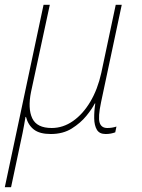

<svg xmlns="http://www.w3.org/2000/svg" viewBox="-46 -547 589 798"><path d="M-26 231 135 -527H161L83 -165Q69 -96 88 -55.5Q107 -15 169 -15Q216 -15 257.5 -44Q299 -73 329.5 -124.5Q360 -176 375 -244L435 -527H460L374 -122Q361 -60 368 -37.5Q375 -15 400 -15Q420 -15 438 -21L433 3Q425 6 415 8Q405 10 393 10Q367 10 356.5 -8Q346 -26 345.5 -55Q345 -84 350 -117H348Q337 -95 313 -65.5Q289 -36 252.5 -13Q216 10 165 10Q119 10 95 -8.5Q71 -27 62 -61H60Q57 -43 54 -26.5Q51 -10 48 5L0 231Z"/></svg>

Font: Noto Sans SemiCondensed Thin
Style: Italic
Weight: 100
Width: 4
Italic angle: -12°
Designer: Monotype Design Team
Foundry: Monotype Imaging Inc.
Version: Version 2.013; ttfautohint (v1.8.4.7-5d5b)